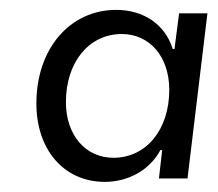

<svg xmlns="http://www.w3.org/2000/svg" viewBox="-20 -754 432 381"><path d="M188 -393.1C233.4 -393.1 276.4 -415.5 298.3 -456.1H301.8L295.4 -399.9H352.1L391.6 -727.5H335.4L326.2 -656.7H322.8C307.6 -705.6 265.1 -734.4 210.4 -734.4C118.7 -734.4 52.2 -657.2 52.2 -548.8C52.2 -456.1 107.4 -393.1 188 -393.1ZM110.8 -551.3C110.8 -630.9 156.7 -686.5 221.7 -686.5C276.9 -686.5 315.9 -641.6 315.9 -575.7C315.9 -496.6 270 -440.9 205.1 -440.9C149.4 -440.9 110.8 -486.3 110.8 -551.3Z"/></svg>

Font: Guggenheim Sans Display Light
Style: Italic
Weight: 300
Italic angle: -7°
Designer: Modified by Tom Baber under direction of Pentagram Design 2023
Foundry: rsms
Version: Version 1.001;Glyphs 3.1.2 (3151)